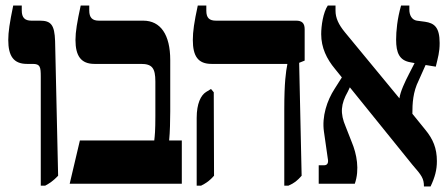

<svg xmlns="http://www.w3.org/2000/svg" viewBox="-20 -667 1626 697"><path d="M128 7H144C159 -1 173 -10 191 -29L180 -518C178 -577 165 -592 125 -592H94C70 -592 59 -603 59 -629V-647H28C15 -584 10 -551 10 -522C10 -464 29 -435 78 -435H99C126 -435 128 -424 128 -388Z M233 0H640V-157H594C597 -185 598 -232 598 -263V-449C598 -541 563 -592 500 -592H339C315 -592 304 -603 304 -629V-647H273C260 -587 254 -552 254 -522C254 -464 274 -435 323 -435H492C532 -435 544 -420 544 -371V-246C544 -192 542 -174 540 -157H270Z M1012 7H1027C1048 -2 1059 -11 1075 -29L1066 -439L1086 -447V-561C1086 -583 1076 -592 1055 -592H764C740 -592 729 -602 729 -628V-647H698C685 -587 680 -553 680 -522C680 -463 699 -435 748 -435H1023V-433C1018 -408 1012 -368 1012 -271ZM694 7H710C730 -3 742 -12 757 -29L756 -332L746 -344L728 -333C709 -321 694 -291 694 -239Z M1137 0H1268C1286 -51 1275 -108 1257 -151L1235 -207C1214 -256 1217 -289 1243 -335L1250 -350L1477 -69C1511 -30 1519 -19 1519 10H1543C1559 -24 1566 -50 1566 -82C1566 -129 1552 -162 1524 -196L1477 -254C1477 -292 1479 -333 1500 -375L1525 -431L1562 -425C1570 -459 1576 -477 1576 -511C1576 -569 1556 -583 1523 -588L1493 -592C1475 -595 1466 -612 1466 -632V-647H1436C1422 -598 1418 -554 1418 -523C1418 -475 1430 -448 1469 -441L1485 -438L1465 -399C1450 -370 1433 -334 1430 -310L1232 -550C1209 -578 1198 -602 1198 -628V-647H1170C1153 -622 1146 -573 1146 -543C1146 -494 1166 -453 1196 -417L1221 -386L1195 -345C1167 -302 1148 -244 1156 -189L1170 -91C1173 -76 1169 -67 1156 -67H1137Z"/></svg>

Font: Noto Serif Hebrew ExtraCondensed ExtraBold
Style: Regular
Weight: 800
Width: 2
Designer: Monotype Design Team
Foundry: Monotype Imaging Inc.
Version: Version 2.004